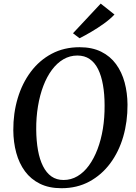

<svg xmlns="http://www.w3.org/2000/svg" viewBox="-20 -1008 734 1039"><path d="M312.5 10.5Q245 10.5 196 -13.8Q147 -38 115.2 -81Q83.5 -124 68 -181Q52.5 -238 52 -303Q51.5 -395 75.8 -476.2Q100 -557.5 146.8 -619.8Q193.5 -682 260 -717.2Q326.5 -752.5 410.5 -752.5Q478.5 -752.5 527.5 -728.2Q576.5 -704 608 -660.8Q639.5 -617.5 654.5 -561.5Q669.5 -505.5 670 -442Q670.5 -350 646.8 -268.2Q623 -186.5 576.5 -124Q530 -61.5 463.5 -25.5Q397 10.5 312.5 10.5ZM324 -34Q364.5 -34 399.2 -54.5Q434 -75 461.2 -112.5Q488.5 -150 507.8 -200.8Q527 -251.5 536.8 -311.5Q546.5 -371.5 546 -437.5Q546 -498.5 537.2 -548.2Q528.5 -598 510.8 -633.8Q493 -669.5 465.2 -688.5Q437.5 -707.5 398.5 -707.5Q358 -707.5 323.2 -687.2Q288.5 -667 261 -630Q233.5 -593 214.5 -543Q195.5 -493 185.5 -433Q175.5 -373 176 -307Q176.5 -245.5 185.5 -195.2Q194.5 -145 212.8 -108.8Q231 -72.5 258.5 -53.2Q286 -34 324 -34ZM410.5 -801 375 -828 525 -988.5 599.5 -929.5Q575.5 -904 542 -880Q508.5 -856 474 -835.8Q439.5 -815.5 410.5 -801Z"/></svg>

Font: Merriweather 60pt Medium
Style: Italic
Weight: 500
Italic angle: -7.8°
Version: Version 2.101